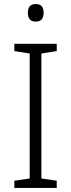

<svg xmlns="http://www.w3.org/2000/svg" viewBox="-20 -931 351 951"><path d="M261 0H51V-36L127 -47V-666L51 -678V-714H261V-678L185 -666V-47L261 -36ZM157 -911Q196 -911 196 -868Q196 -824 157 -824Q118 -824 118 -868Q118 -911 157 -911Z"/></svg>

Font: Noto Sans Gurmukhi UI Light
Style: Regular
Weight: 300
Designer: Jelle Bosma - Monotype Design Team
Foundry: Monotype Imaging Inc.
Version: Version 2.004; ttfautohint (v1.8.4.7-5d5b)